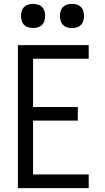

<svg xmlns="http://www.w3.org/2000/svg" viewBox="-20 -967 540 987"><path d="M72 0V-735H436V-665H150V-417H380V-347H150V-70H436V0ZM350 -823Q338 -823 325.5 -826.5Q313 -830 304 -839Q295 -848 291.5 -860.5Q288 -873 288 -885Q288 -897 291.5 -909.5Q295 -922 304 -931Q313 -940 325.5 -943.5Q338 -947 350 -947Q362 -947 374.5 -943.5Q387 -940 396 -931Q405 -922 408.5 -909.5Q412 -897 412 -885Q412 -873 408.5 -860.5Q405 -848 396 -839Q387 -830 374.5 -826.5Q362 -823 350 -823ZM150 -823Q138 -823 125.5 -826.5Q113 -830 104 -839Q95 -848 91.5 -860.5Q88 -873 88 -885Q88 -897 91.5 -909.5Q95 -922 104 -931Q113 -940 125.5 -943.5Q138 -947 150 -947Q162 -947 174.5 -943.5Q187 -940 196 -931Q205 -922 208.5 -909.5Q212 -897 212 -885Q212 -873 208.5 -860.5Q205 -848 196 -839Q187 -830 174.5 -826.5Q162 -823 150 -823Z"/></svg>

Font: Moesevka
Style: Regular
Weight: 400
Monospace: yes
Designer: Belleve Invis
Foundry: Belleve Invis
Version: Version 32.5.0; ttfautohint (v1.8.4)